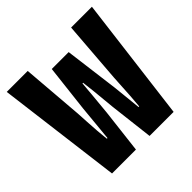

<svg xmlns="http://www.w3.org/2000/svg" viewBox="-158 -689 816 816"><g transform="rotate(-45 250.0 -281.0)"><path d="M65.4 0 -5.9 -561.5H120.1L142.6 -283.2Q143.6 -264.6 145.5 -231.9Q147.5 -199.2 149.4 -171.9Q151.4 -144.5 154.3 -120.1H158.2Q161.1 -146.5 166 -201.2Q170.9 -255.9 173.8 -283.2L198.2 -495.1H299.8L327.1 -283.2Q331.1 -255.9 336.4 -201.7Q341.8 -147.5 344.7 -120.1H348.6Q352.5 -155.3 359.4 -283.2L380.9 -561.5H505.9L435.5 0H291L267.6 -198.2Q256.8 -316.4 251 -359.4H247.1Q247.1 -355.5 241.7 -296.4Q236.3 -237.3 232.4 -198.2L209 0Z"/></g></svg>

Font: Gen Shin Gothic Monospace Bold
Style: Bold
Weight: 700
Designer: [Source Han Sans]
Ryoko NISHIZUKA  (kana & ideographs); Paul D. Hunt (Latin, Greek & Cyrillic); Wenlong ZHANG  (bopomofo
Version: Version 1.002.20150607